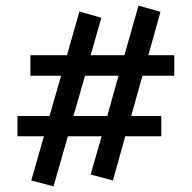

<svg xmlns="http://www.w3.org/2000/svg" viewBox="-20 -600 682 682"><path d="M599 -331H486L446 -188H553V-116H425L381 41L302 20L341 -116H221L170 62L91 41L136 -116H42V-188H156L197 -331H88V-404H218L262 -559L340 -537L302 -404H422L472 -580L550 -558L507 -404H599ZM361 -188 401 -331H282L241 -188Z"/></svg>

Font: EauTestText Semibold
Style: Regular
Weight: 600
Designer: Christian Thalmann (Catharsis Fonts)
Version: Version 0.001;PS 000.001;hotconv 1.0.88;makeotf.lib2.5.64775